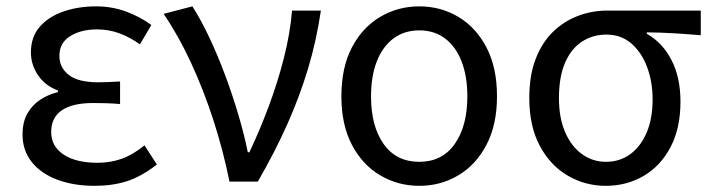

<svg xmlns="http://www.w3.org/2000/svg" viewBox="-20 -577 2259 610"><path d="M280.9 13.4Q214 13.4 162 -6.1Q110 -25.6 80.8 -62.4Q51.6 -99.1 51.6 -149.6Q51.6 -188.8 66.7 -215.9Q81.9 -243 107.6 -260Q133.3 -277 164.2 -284.4V-289.4Q122.5 -305.2 100.4 -338.7Q78.2 -372.2 78.2 -410.5Q78.2 -460.1 106.8 -492.5Q135.4 -524.8 182.5 -540.8Q229.5 -556.8 285.4 -556.8Q334.6 -556.8 378.9 -540.9Q423.3 -524.9 460.8 -497.6L424.5 -436Q392.8 -458.9 359.2 -471.2Q325.6 -483.6 288.1 -483.6Q237.9 -483.6 203.3 -462.4Q168.7 -441.2 168.7 -399.5Q168.7 -362.5 198.4 -339Q228 -315.5 293.3 -315.5Q309.5 -315.5 325.7 -316.3Q341.9 -317.2 361.5 -318.2V-246.5Q337.7 -248.5 317.4 -249.1Q297.1 -249.7 276.5 -249.7Q209.9 -249.7 176.3 -226.5Q142.6 -203.3 142.6 -157.8Q142.6 -112.1 182 -86Q221.4 -59.8 290.4 -59.8Q329.7 -59.8 365.5 -72.1Q401.3 -84.5 439 -115.2L478.5 -54.4Q429.6 -16.3 383.6 -1.4Q337.6 13.4 280.9 13.4Z M709.1 0Q688.9 -99.9 657.8 -195.8Q626.7 -291.6 586.8 -377.8Q547 -464 499.8 -533L591.3 -556.8Q619.4 -512.7 646 -455.8Q672.7 -398.9 696 -336.2Q719.3 -273.4 737.7 -211.1Q756.2 -148.8 767.3 -93.2H772.3Q805.4 -162.9 833.7 -238.9Q862.1 -314.8 881.9 -392.5Q901.7 -470.2 907.9 -543.4H999.5Q985.5 -448.5 959.1 -360.3Q932.7 -272.1 893.6 -184.2Q854.5 -96.2 799.1 0Z M1312.1 13.4Q1244.4 13.4 1187.9 -20Q1131.4 -53.3 1098 -117Q1064.6 -180.6 1064.6 -271Q1064.6 -362.5 1098 -426.3Q1131.4 -490 1187.9 -523.4Q1244.4 -556.8 1312.1 -556.8Q1380.2 -556.8 1436.2 -523.4Q1492.2 -490 1525.6 -426.3Q1559 -362.5 1559 -271Q1559 -180.6 1525.6 -117Q1492.2 -53.3 1436.2 -20Q1380.2 13.4 1312.1 13.4ZM1312.1 -62.9Q1384.7 -62.9 1424.7 -119.5Q1464.8 -176.2 1464.8 -271Q1464.8 -333.8 1446.9 -380.8Q1429 -427.8 1394.8 -454.2Q1360.7 -480.5 1312.1 -480.5Q1263.8 -480.5 1229.2 -454.2Q1194.6 -427.8 1176.7 -380.8Q1158.8 -333.8 1158.8 -271Q1158.8 -176.2 1198.8 -119.5Q1238.9 -62.9 1312.1 -62.9Z M1904.5 13.4Q1839.3 13.4 1783.9 -18.9Q1728.5 -51.2 1695 -113.6Q1661.6 -176.1 1661.6 -265.2Q1661.6 -337.4 1681.8 -389.7Q1702.1 -442.1 1737 -476Q1772 -509.8 1816.5 -526.6Q1861 -543.4 1909.5 -543.4H2206.4V-465.1Q2160.4 -468.9 2120.2 -471.3Q2080 -473.8 2034.8 -474.2V-469.8Q2084.9 -441.5 2113.4 -386.2Q2141.9 -330.9 2141.9 -253.9Q2141.9 -169.8 2110.5 -109.9Q2079.2 -50 2025.2 -18.3Q1971.2 13.4 1904.5 13.4ZM1905.3 -62.9Q1949 -62.9 1982.3 -87.1Q2015.6 -111.4 2034.5 -155.8Q2053.4 -200.2 2053.4 -261.3Q2053.4 -316.3 2036.2 -363.1Q2019 -409.8 1986.3 -438.5Q1953.6 -467.1 1906.5 -467.1Q1863.9 -467.1 1829.7 -445.3Q1795.4 -423.4 1775.6 -378.4Q1755.8 -333.4 1755.8 -265.2Q1755.8 -202.9 1775.3 -157.5Q1794.8 -112.2 1828.8 -87.5Q1862.7 -62.9 1905.3 -62.9Z"/></svg>

Font: Noto Sans TC
Style: Regular
Weight: 100
Designer: Ryoko NISHIZUKA 西塚涼子 (kana, bopomofo & ideographs); Paul D. Hunt (Latin, Greek & Cyrillic); Sandoll Communications 산돌커뮤니
Foundry: Adobe
Version: Version 2.004;hotconv 1.0.118;makeotfexe 2.5.65603